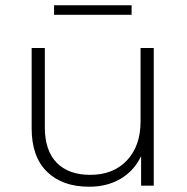

<svg xmlns="http://www.w3.org/2000/svg" viewBox="-20 -704 709 728"><path d="M479 -684V-648H185V-684ZM513 -522H563V0H515V-112Q489 -57 438 -26.5Q387 4 318 4Q216 4 158 -53Q100 -110 100 -217V-522H150V-221Q150 -133 195 -87Q240 -41 322 -41Q410 -41 461.5 -96Q513 -151 513 -244Z"/></svg>

Font: mBank Light
Style: Regular
Weight: 300
Designer: Julieta Ulanovsky
Foundry: Julieta Ulanovsky
Version: Version 7.200;PS 007.200;hotconv 1.0.88;makeotf.lib2.5.64775